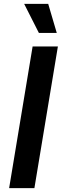

<svg xmlns="http://www.w3.org/2000/svg" viewBox="-20 -966 317 986"><path d="M277.3 -727.5 156.7 0H26.9L147.5 -727.5ZM179.7 -796.9 104 -946.3H227.5L271.5 -796.9Z"/></svg>

Font: Inter 16pt SemiBold
Style: Italic
Weight: 600
Italic angle: -9.3988°
Version: Version 4.001;git-66647c0bb